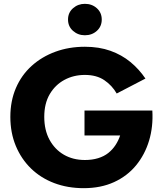

<svg xmlns="http://www.w3.org/2000/svg" viewBox="-20 -960 854 1002"><path d="M421 -253H607Q598 -226 582.5 -202.5Q567 -179 545 -161.5Q523 -144 492 -134.5Q461 -125 423 -125Q361 -125 313.5 -152.5Q266 -180 238.5 -230.5Q211 -281 211 -350Q211 -420 239.5 -468.5Q268 -517 316 -543Q364 -569 423 -569Q484 -569 524.5 -541.5Q565 -514 589 -472L739 -550Q706 -599 660.5 -636.5Q615 -674 556 -695Q497 -716 423 -716Q340 -716 269 -690Q198 -664 145 -616Q92 -568 63 -500.5Q34 -433 34 -350Q34 -267 62.5 -198.5Q91 -130 142 -80.5Q193 -31 263 -4.5Q333 22 417 22Q506 22 575 -9.5Q644 -41 690 -97Q736 -153 758 -226Q780 -299 775 -383H421ZM335 -858Q335 -822 361 -799Q387 -776 423 -776Q460 -776 485.5 -799Q511 -822 511 -858Q511 -894 485.5 -917Q460 -940 423 -940Q387 -940 361 -917Q335 -894 335 -858Z"/></svg>

Font: Glinicke Jost Bold
Style: Bold
Weight: 700
Version: Version 3.710